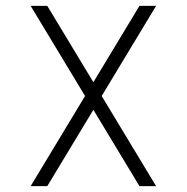

<svg xmlns="http://www.w3.org/2000/svg" viewBox="-20 -638 640 658"><path d="M458 0 85 -618H142L515 0ZM85 0 458 -618H515L142 0Z"/></svg>

Font: Victor Mono Thin Thin
Style: Regular
Weight: 250
Monospace: yes
Version: Version 1.561;gftools[0.9.30]